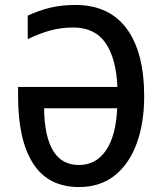

<svg xmlns="http://www.w3.org/2000/svg" viewBox="-20 -745 653 775"><path d="M275 -634Q226 -634 181.5 -621.5Q137 -609 92 -587V-682Q135 -702 181 -713.5Q227 -725 284 -725Q421 -725 491.5 -629Q562 -533 562 -357Q562 -249 532 -166.5Q502 -84 443.5 -37Q385 10 299 10Q175 10 114 -84.5Q53 -179 53 -356V-394H454Q449 -509 406 -571.5Q363 -634 275 -634ZM299 -79Q367 -79 407.5 -137.5Q448 -196 453 -308H158Q159 -197 193.5 -138Q228 -79 299 -79Z"/></svg>

Font: Noto Sans Condensed Medium
Style: Regular
Weight: 500
Width: 3
Designer: Monotype Design Team
Foundry: Monotype Imaging Inc.
Version: Version 2.013; ttfautohint (v1.8.4.7-5d5b)